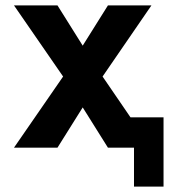

<svg xmlns="http://www.w3.org/2000/svg" viewBox="-20 -550 629 715"><path d="M589 145V-113H466L362 -265L544 -530H382L288 -380L194 -530H32L215 -265L32 0H194L288 -150L382 0H479V145Z"/></svg>

Font: Iosevka Sparkle Extrabold
Style: Regular
Weight: 800
Designer: Belleve Invis
Foundry: Belleve Invis
Version: Version 4.5.0; ttfautohint (v1.8.3)